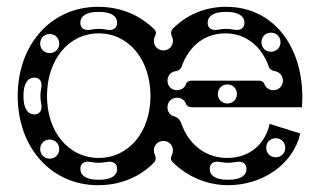

<svg xmlns="http://www.w3.org/2000/svg" viewBox="-20 -532 940 564"><path d="M268 12C334 12 390 -12 431 -53C438 -60 439 -68 435 -77C433 -81 432 -85 432 -90C432 -106 444 -118 460 -118C476 -118 488 -106 488 -90C488 -85 487 -81 485 -77C481 -68 480 -63 488 -55C529 -14 588 12 650 12C753 12 842 -51 862 -140L772 -168C759 -107 711 -68 648 -68C584 -68 534 -107 512 -171C509 -179 503 -187 492 -190C480 -193 472 -203 472 -217C472 -233 484 -245 500 -245C512 -245 522 -238 526 -228C528 -221 534 -217 542 -217H867C879 -381 792 -512 644 -512C582 -512 528 -488 489 -449C482 -442 481 -434 485 -425C487 -421 488 -417 488 -412C488 -396 476 -384 460 -384C444 -384 432 -396 432 -412C432 -417 433 -421 435 -425C439 -434 440 -439 432 -447C390 -488 334 -512 268 -512C131 -512 32 -402 32 -250C32 -98 131 12 268 12ZM270 -68C182 -68 118 -144 118 -250C118 -357 182 -434 270 -434C358 -434 422 -357 422 -250C422 -144 358 -68 270 -68ZM500 -267C484 -267 472 -279 472 -295C472 -310 482 -321 496 -323C504 -324 511 -329 513 -335C535 -397 581 -434 642 -434C702 -434 749 -396 770 -335C772 -329 779 -324 787 -323C801 -321 811 -310 811 -295C811 -279 799 -267 783 -267C771 -267 761 -274 757 -284C755 -291 749 -295 741 -295H542C534 -295 528 -291 526 -284C522 -274 512 -267 500 -267ZM596 -36C596 -52 608 -60 628 -56C644 -53 656 -53 672 -56C692 -60 704 -52 704 -36C704 -16 686 -4 652 -4H648C614 -4 596 -16 596 -36ZM790 -70C774 -70 762 -82 762 -98C762 -114 774 -126 790 -126C806 -126 818 -114 818 -98C818 -82 806 -70 790 -70ZM648 -228C632 -228 620 -240 620 -256C620 -272 632 -284 648 -284C664 -284 676 -272 676 -256C676 -240 664 -228 648 -228ZM590 -465C590 -485 608 -497 642 -497H646C680 -497 698 -485 698 -465C698 -449 686 -441 666 -445C650 -448 638 -448 622 -445C602 -441 590 -449 590 -465ZM776 -380C760 -380 748 -392 748 -408C748 -424 760 -436 776 -436C792 -436 804 -424 804 -408C804 -392 792 -380 776 -380ZM81 -196C61 -196 49 -214 49 -248V-252C49 -286 61 -304 81 -304C97 -304 105 -292 101 -272C98 -256 98 -244 101 -228C105 -208 97 -196 81 -196ZM216 -465C216 -485 234 -497 268 -497H272C306 -497 324 -485 324 -465C324 -449 312 -441 292 -445C276 -448 264 -448 248 -445C228 -441 216 -449 216 -465ZM216 -36C216 -52 228 -60 248 -56C264 -53 276 -53 292 -56C312 -60 324 -52 324 -36C324 -16 306 -4 272 -4H268C234 -4 216 -16 216 -36ZM126 -66C110 -66 98 -78 98 -94C98 -110 110 -122 126 -122C142 -122 154 -110 154 -94C154 -78 142 -66 126 -66ZM126 -376C110 -376 98 -388 98 -404C98 -420 110 -432 126 -432C142 -432 154 -420 154 -404C154 -388 142 -376 126 -376Z"/></svg>

Font: Apfel Grotezk Brukt
Style: Regular
Weight: 300
Designer: Luigi Gorlero
Foundry: © 2023, Luigi Gorlero & Collletttivo
Version: Version 2.000;Glyphs 3.2 (3217)